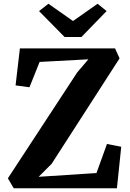

<svg xmlns="http://www.w3.org/2000/svg" viewBox="-20 -1003 695 1023"><path d="M451 -687 191 -673 137 -538 63 -548 86 -745H593L617 -692L255 -130L186 -61L494 -81L550 -236L626 -221L603 0H53L22 -53L392 -618ZM369 -891 500 -983 548 -944 414 -806H324L188 -944L238 -983Z"/></svg>

Font: Koeln Type Serif
Style: Bold
Weight: 700
Designer: Eben Sorkin
Foundry: Eben Sorkin
Version: Version 2.002